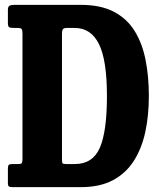

<svg xmlns="http://www.w3.org/2000/svg" viewBox="-20 -770 651 790"><path d="M12.5 -17V-75.5Q12.5 -87.5 15.8 -91.2Q19 -95 31 -95H55.5Q67.5 -95 70 -99.5Q72.5 -104 72.5 -116.5V-631.5Q72.5 -645.5 69.2 -650.2Q66 -655 52 -655H39Q22.5 -655 17.5 -658.2Q12.5 -661.5 12.5 -676V-729.5Q12.5 -742.5 19 -746.2Q25.5 -750 39.5 -750H312.5Q394 -750 448.2 -721.8Q502.5 -693.5 534 -642.5Q565.5 -591.5 579 -523.2Q592.5 -455 592.5 -375Q592.5 -295 577.8 -226.8Q563 -158.5 530.2 -107.5Q497.5 -56.5 444 -28.2Q390.5 0 312.5 0H33Q21 0 16.8 -2.8Q12.5 -5.5 12.5 -17ZM254.5 -95H287.5Q361.5 -95 390.8 -162Q420 -229 420 -375Q420 -523 387 -589Q354 -655 287.5 -655H253Q244.5 -655 239.8 -650.8Q235 -646.5 235 -630V-115Q235 -101 237.5 -98Q240 -95 254.5 -95Z"/></svg>

Font: Besley* Condensed
Style: Bold
Weight: 700
Width: 3
Designer: Owen Earl
Foundry: indestructible type*
Version: Version 3.000; ttfautohint (v1.8.3)